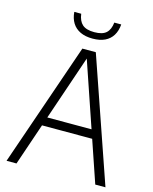

<svg xmlns="http://www.w3.org/2000/svg" viewBox="-135 -1022 887 1110"><g transform="rotate(15 309.0 -466.5)"><path d="M13.5 0 269 -740H349.5L605.5 0H544.5L302 -710H315L73 0ZM135.5 -251 150 -303H468.5L483 -251ZM310.5 -811Q267 -811 236.5 -825.5Q206 -840 189 -867.2Q172 -894.5 169 -933H210.5Q216 -890.5 239 -870Q262 -849.5 310.5 -849.5Q359 -849.5 381.5 -870Q404 -890.5 408.5 -933H450Q447 -894 430.2 -866.8Q413.5 -839.5 383.5 -825.2Q353.5 -811 310.5 -811Z"/></g></svg>

Font: Encode Sans SemiCondensed Light
Style: Regular
Weight: 300
Width: 4
Designer: Multiple Designers
Foundry: Impallari Type
Version: Version 3.002